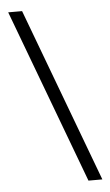

<svg xmlns="http://www.w3.org/2000/svg" viewBox="-52 -749 451 785"><g transform="rotate(-5 173.5 -357.0)"><path d="M69 -714 336 0H279L12 -714Z"/></g></svg>

Font: Noto Sans Light
Style: Regular
Weight: 300
Designer: Monotype Design Team
Foundry: Monotype Imaging Inc.
Version: Version 2.007